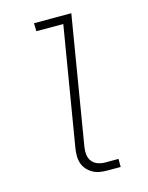

<svg xmlns="http://www.w3.org/2000/svg" viewBox="-112 -805 674 875"><g transform="rotate(-15 225.0 -367.5)"><path d="M285 0Q266 0 248.5 -3Q231 -6 216 -14.5Q201 -23 189.5 -36Q178 -49 172.5 -65.5Q167 -82 167 -100.5Q167 -119 170 -137L263 -697H136L135 -735H311L211 -131Q208 -113 210 -95Q212 -77 222.5 -63.5Q233 -50 249.5 -44Q266 -38 284 -38H347V0Z"/></g></svg>

Font: Iosevka Etoile Extralight
Style: Italic
Weight: 200
Italic angle: -9°
Designer: Belleve Invis
Foundry: Belleve Invis
Version: Version 22.1.2; ttfautohint (v1.8.4)